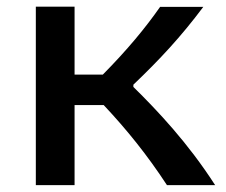

<svg xmlns="http://www.w3.org/2000/svg" viewBox="-20 -540 660 560"><path d="M197.5 0V-233.5H282.5C350.5 -161 409 -88.5 467 0H607.5C528 -123.5 440 -216.5 369 -286.5V-293C446 -366.5 507.5 -432.5 573 -520H447C404 -458.5 352 -395.5 280 -322.5H197.5V-520.5H84.5V0Z"/></svg>

Font: Monaspace Argon Medium
Style: Regular
Weight: 500
Designer: Riley Cran & the Lettermatic Team
Foundry: Lettermatic
Version: Version 1.000 (Monaspace Argon)